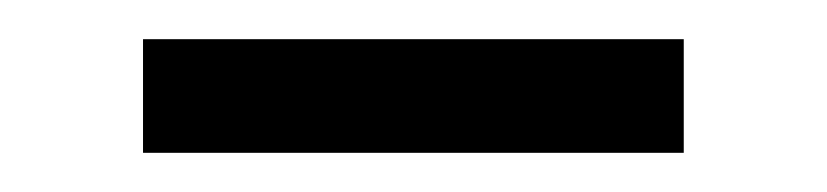

<svg xmlns="http://www.w3.org/2000/svg" viewBox="-20 -336 422 98"><path d="M53 -258V-316H329V-258Z"/></svg>

Font: XinYuGongZhangJiaSongA
Style: Regular
Weight: 900
Designer: XinYuGong
Foundry: Adobe Systems Incorporated
Version: Version 1.00